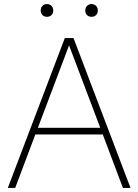

<svg xmlns="http://www.w3.org/2000/svg" viewBox="-20 -928 683 948"><path d="M587 0 487.5 -264H154.5L55 0H18.5L300 -740H343L624.5 0ZM167 -297H475L321 -704ZM181 -876Q181 -890 189.8 -899Q198.5 -908 212 -908Q225.5 -908 234.2 -899Q243 -890 243 -876Q243 -862 234.2 -853.5Q225.5 -845 212 -845Q198.5 -845 189.8 -853.5Q181 -862 181 -876ZM401 -876Q401 -890 409.8 -899Q418.5 -908 432 -908Q445.5 -908 454.2 -899Q463 -890 463 -876Q463 -862 454.2 -853.5Q445.5 -845 432 -845Q418.5 -845 409.8 -853.5Q401 -862 401 -876Z"/></svg>

Font: Encode Sans Thin
Style: Regular
Weight: 250
Designer: Multiple Designers
Foundry: Impallari Type
Version: Version 2.000